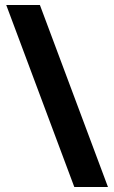

<svg xmlns="http://www.w3.org/2000/svg" viewBox="-20 -742 458 770"><path d="M140 -722 413 8H278L5 -722Z"/></svg>

Font: Noto Sans Hebrew Condensed ExtraBold
Style: Regular
Weight: 800
Width: 3
Designer: Monotype Design Team
Foundry: Monotype Imaging Inc.
Version: Version 2.004; ttfautohint (v1.8.4.7-5d5b)